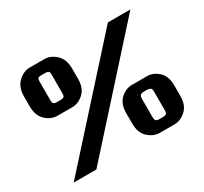

<svg xmlns="http://www.w3.org/2000/svg" viewBox="-149 -958 1248 1173"><g transform="rotate(-30 474.5 -371.5)"><path d="M220 0H60L730 -743H889ZM283 -403H178Q135 -403 98 -436.5Q61 -470 60 -536V-609Q61 -674 98.5 -708.5Q136 -743 178 -743H283Q325 -743 362.5 -708.5Q400 -674 400 -609V-536Q400 -470 363 -436.5Q326 -403 283 -403ZM244 -477Q260 -477 266.5 -483Q273 -489 273 -507V-639Q273 -657 266.5 -662Q260 -667 244 -667H216Q200 -667 194 -662Q188 -657 188 -639V-507Q188 -489 194.5 -483Q201 -477 216 -477ZM772 0H669Q625 0 587.5 -33.5Q550 -67 550 -133V-207Q550 -273 587.5 -306.5Q625 -340 669 -339H772Q815 -340 852 -306.5Q889 -273 889 -207V-133Q889 -68 852 -34Q815 0 772 0ZM733 -74Q749 -74 756 -80Q763 -86 763 -105V-236Q763 -254 756.5 -259.5Q750 -265 733 -267H707Q696 -266 690.5 -264Q685 -262 681 -255Q677 -248 677 -236V-105Q677 -87 684 -80.5Q691 -74 707 -74Z"/></g></svg>

Font: Aneo
Style: Regular
Weight: 400
Designer: Anastasios Pappas
Foundry: Anastasios Pappas
Version: Version 1.000